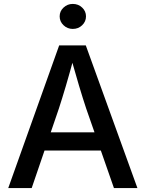

<svg xmlns="http://www.w3.org/2000/svg" viewBox="-20 -959 743 979"><path d="M22 0 281.7 -727.5H417.5L680.7 0H561L419.4 -405.8Q402.8 -455.6 383.1 -521.5Q363.3 -587.4 336.9 -681.2H360.8Q335.4 -586.9 315.7 -520.3Q295.9 -453.6 280.3 -405.8L141.6 0ZM163.6 -191.4V-284.2H539.6V-191.4ZM351.1 -811.5Q323.7 -811.5 304 -830.3Q284.2 -849.1 284.2 -875.5Q284.2 -901.9 304 -920.4Q323.7 -939 351.1 -939Q379.4 -939 398.9 -920.4Q418.5 -901.9 418.5 -875.5Q418.5 -849.1 398.9 -830.3Q379.4 -811.5 351.1 -811.5Z"/></svg>

Font: Inter 17pt Medium
Style: Regular
Weight: 500
Version: Version 4.001;git-66647c0bb